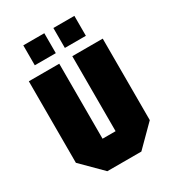

<svg xmlns="http://www.w3.org/2000/svg" viewBox="-176 -820 828 918"><g transform="rotate(-30 238.0 -361.0)"><path d="M442 -560V-110L332 0H144L34 -110V-560H202V-146H274V-560ZM97 -612V-722H213V-612ZM263 -612V-722H379V-612Z"/></g></svg>

Font: Tektur Condensed
Style: Bold
Weight: 700
Width: 3
Designer: Adam Jagosz
Foundry: Adam Jagosz
Version: Version 1.005;gftools[0.9.30]